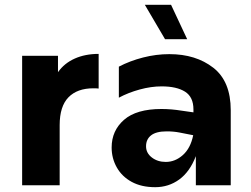

<svg xmlns="http://www.w3.org/2000/svg" viewBox="-20 -770 1045 798"><path d="M72 -538H221V-470Q247 -507 290.5 -526.5Q334 -546 390 -546V-402Q382 -403 368 -403Q301 -403 264.5 -365.5Q228 -328 228 -250V0H72Z M794 -121Q769 -56 725 -24Q681 8 625 8Q568 8 527.5 -14Q487 -36 465.5 -74Q444 -112 444 -157Q444 -227 495.5 -272Q547 -317 651 -317Q692 -317 735 -310L784 -303V-315Q784 -367 749 -389Q714 -411 652 -411Q608 -411 560.5 -398Q513 -385 474 -364V-493Q520 -517 574.5 -531Q629 -545 684 -545Q794 -545 866.5 -488.5Q939 -432 939 -312V0H794ZM669 -97Q708 -97 740 -125.5Q772 -154 783 -208L727 -219Q702 -224 673 -224Q629 -224 608 -207.5Q587 -191 587 -162Q587 -134 611 -115.5Q635 -97 669 -97ZM666 -607 582 -750H691L758 -607Z"/></svg>

Font: Chess Sans
Style: Bold
Weight: 700
Designer: Wolf Bōese
Foundry: Wolf Bōese
Version: Version 7.223